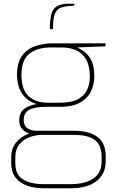

<svg xmlns="http://www.w3.org/2000/svg" viewBox="-20 -765 611 1028"><path d="M216 243Q163 243 123.5 228.5Q84 214 62 184Q40 154 40 108V78Q40 29 66 -2Q92 -33 131 -48Q170 -63 209 -63V-43Q173 -43 139.5 -31Q106 -19 84 7.5Q62 34 62 78V108Q62 172 104.5 196.5Q147 221 216 221H356Q435 221 479.5 191Q524 161 524 98V73Q524 38 511 12Q498 -14 465 -28.5Q432 -43 371 -43H177Q137 -43 110 -63.5Q83 -84 83 -121Q83 -160 107 -180Q131 -200 175 -208Q133 -222 110.5 -248Q88 -274 79.5 -304.5Q71 -335 71 -364Q71 -428 97 -465Q123 -502 167 -517.5Q211 -533 263 -533H545V-517L394 -511Q410 -503 431.5 -488Q453 -473 469 -442Q485 -411 485 -354Q485 -317 469 -280Q453 -243 412.5 -218Q372 -193 300 -193H223Q168 -193 137.5 -177.5Q107 -162 107 -121Q107 -91 128 -78Q149 -65 171 -65H371Q433 -65 471.5 -49Q510 -33 528 -3Q546 27 546 70V98Q546 166 497 204.5Q448 243 356 243ZM236 -215H298Q365 -215 400 -235.5Q435 -256 448 -287.5Q461 -319 461 -354Q461 -412 441 -446.5Q421 -481 387.5 -496Q354 -511 311 -511H253Q181 -511 138 -478Q95 -445 95 -364Q95 -285 133.5 -250Q172 -215 236 -215ZM247 -609Q247 -659 255 -689Q263 -719 285.5 -732Q308 -745 351 -745H378V-735L346 -732Q320 -730 301 -721.5Q282 -713 272.5 -688Q263 -663 264 -609Z"/></svg>

Font: Exo Thin Thin
Style: Regular
Weight: 250
Version: Version 2.000